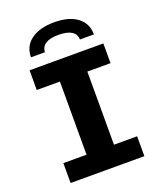

<svg xmlns="http://www.w3.org/2000/svg" viewBox="-161 -997 922 1098"><g transform="rotate(-20 300.0 -448.0)"><path d="M76 0V-121H217V-566H76V-686H525V-566H384V-121H525V0ZM109 -753Q109 -820 160.5 -858Q212 -896 302 -896Q391 -896 441.5 -858Q492 -820 492 -753H407Q406 -786 379 -803Q352 -820 300 -820Q248 -820 221.5 -803Q195 -786 194 -753Z"/></g></svg>

Font: Chivo Mono Medium
Style: Bold
Weight: 700
Monospace: yes
Version: Version 1.008